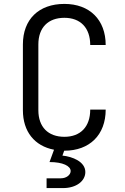

<svg xmlns="http://www.w3.org/2000/svg" viewBox="-20 -760 640 981"><path d="M218 201H302C370 201 416 165 416 119C416 66 350 40 299 35L308 10H309C438 10 520 -71 520 -200H441C441 -112 391 -61 309 -61C226 -61 176 -111 176 -197V-533C176 -619 226 -669 309 -669C391 -669 441 -618 441 -530H520C520 -659 438 -740 309 -740C178 -740 97 -661 97 -533V-197C97 -87 157 -14 256 5L233 68C301 68 341 88 341 114C341 133 320 151 291 151H218Z"/></svg>

Font: JetBrains Mono Light
Style: Regular
Weight: 336
Monospace: yes
Designer: Philipp Nurullin, Konstantin Bulenkov
Foundry: JetBrains
Version: Version 2.305